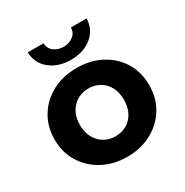

<svg xmlns="http://www.w3.org/2000/svg" viewBox="-173 -891 1001 1039"><g transform="rotate(-30 327.5 -371.5)"><path d="M328 8Q242 8 175.5 -28Q109 -64 70.5 -126.5Q32 -189 32 -269Q32 -350 70.5 -412.5Q109 -475 175.5 -510.5Q242 -546 328 -546Q413 -546 480 -510.5Q547 -475 585 -413Q623 -351 623 -269Q623 -189 585 -126.5Q547 -64 480 -28Q413 8 328 8ZM328 -120Q367 -120 398 -138Q429 -156 447 -189.5Q465 -223 465 -269Q465 -316 447 -349Q429 -382 398 -400Q367 -418 328 -418Q289 -418 258 -400Q227 -382 208.5 -349Q190 -316 190 -269Q190 -223 208.5 -189.5Q227 -156 258 -138Q289 -120 328 -120ZM326 -599Q248 -599 196.5 -640Q145 -681 142 -751H240Q242 -718 266.5 -699Q291 -680 326 -680Q361 -680 386 -699Q411 -718 412 -751H510Q507 -681 455.5 -640Q404 -599 326 -599Z"/></g></svg>

Font: Montserrat Thin
Style: Bold
Weight: 700
Version: Version 9.000